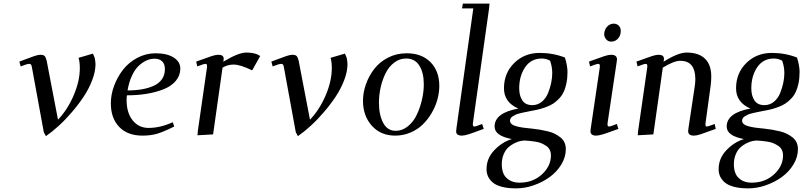

<svg xmlns="http://www.w3.org/2000/svg" viewBox="-20 -749 4508 1070"><path d="M87.9 -405.8Q147.5 -428.7 170.4 -436.3Q193.4 -443.8 204.1 -443.8Q222.7 -443.8 229.2 -436.3Q235.8 -428.7 240.2 -410.2L303.2 -82Q356.4 -137.7 390.6 -217.5Q424.8 -297.4 424.8 -369.1Q424.8 -402.8 418 -426.8L498 -450.2L507.8 -426.8Q512.2 -405.3 512.2 -391.1Q512.2 -350.6 494.1 -303Q476.1 -255.4 447 -211.4Q418 -167.5 381.3 -124.8Q344.7 -82 307.6 -48.1Q270.5 -14.2 235.8 9.8L224.1 -12.2L158.2 -372.1Q156.2 -385.3 152.8 -389.2Q149.4 -393.1 143.1 -393.1Q130.9 -393.1 95.2 -378.9Z M597.7 -172.9Q597.7 -222.2 616.2 -271.7Q634.8 -321.3 666.5 -361.6Q698.2 -401.9 745.8 -427Q793.5 -452.1 846.7 -452.1Q910.6 -452.1 947.8 -428.5Q984.9 -404.8 984.9 -367.2Q984.9 -328.1 959.7 -298.3Q934.6 -268.6 891.4 -251.5Q848.1 -234.4 796.9 -226.1Q745.6 -217.8 687.5 -217.8Q685.5 -205.6 685.5 -191.9Q685.5 -120.1 719.5 -78.1Q753.4 -36.1 807.6 -36.1Q873 -36.1 942.9 -67.9L950.7 -43.9Q894.5 -15.6 858.2 -4.4Q821.8 6.8 773.9 6.8Q690.9 6.8 644.3 -41.7Q597.7 -90.3 597.7 -172.9ZM690.9 -245.1Q736.3 -245.1 772.9 -251.7Q809.6 -258.3 838.4 -271.7Q867.2 -285.2 883.1 -308.6Q898.9 -332 898.9 -363.8Q898.9 -393.1 883.3 -407.5Q867.7 -421.9 841.8 -421.9Q819.3 -421.9 797.4 -412.4Q775.4 -402.8 753.9 -383.1Q732.4 -363.3 715.6 -327.6Q698.7 -292 690.9 -245.1Z M1073.2 -405.8Q1137.2 -429.2 1159.9 -436.5Q1182.6 -443.8 1196.3 -443.8Q1226.6 -443.8 1226.6 -421.9Q1226.6 -416 1225.6 -411.1L1224.1 -404.8Q1308.6 -456.1 1352.5 -456.1Q1386.2 -456.1 1412.1 -446.8L1430.2 -437L1385.3 -356.9Q1319.3 -389.2 1281.2 -389.2Q1249 -389.2 1220.2 -372.1L1167.5 0L1080.6 4.9L1082.5 -19L1133.3 -372.1Q1136.2 -393.1 1126.5 -393.1Q1115.2 -393.1 1079.6 -378.9Z M1492.2 -405.8Q1551.8 -428.7 1574.7 -436.3Q1597.7 -443.8 1608.4 -443.8Q1627 -443.8 1633.5 -436.3Q1640.1 -428.7 1644.5 -410.2L1707.5 -82Q1760.7 -137.7 1794.9 -217.5Q1829.1 -297.4 1829.1 -369.1Q1829.1 -402.8 1822.3 -426.8L1902.3 -450.2L1912.1 -426.8Q1916.5 -405.3 1916.5 -391.1Q1916.5 -350.6 1898.4 -303Q1880.4 -255.4 1851.3 -211.4Q1822.3 -167.5 1785.6 -124.8Q1749 -82 1711.9 -48.1Q1674.8 -14.2 1640.1 9.8L1628.4 -12.2L1562.5 -372.1Q1560.5 -385.3 1557.1 -389.2Q1553.7 -393.1 1547.4 -393.1Q1535.2 -393.1 1499.5 -378.9Z M2002.9 -187Q2002.9 -233.4 2019.5 -280Q2036.1 -326.7 2065.9 -365.2Q2095.7 -403.8 2142.8 -428Q2189.9 -452.1 2246.1 -452.1Q2330.6 -452.1 2379.4 -402.3Q2428.2 -352.5 2428.2 -270Q2428.2 -233.4 2417.7 -194.8Q2407.2 -156.2 2386.2 -120.1Q2365.2 -84 2336.4 -55.7Q2307.6 -27.3 2267.3 -10.3Q2227.1 6.8 2182.1 6.8Q2101.6 6.8 2052.2 -48.3Q2002.9 -103.5 2002.9 -187ZM2091.8 -176.8Q2091.8 -109.4 2115.2 -64.7Q2138.7 -20 2185.1 -20Q2222.2 -20 2253.2 -45.2Q2284.2 -70.3 2302.7 -109.6Q2321.3 -148.9 2331.5 -193.1Q2341.8 -237.3 2341.8 -278.8Q2341.8 -344.2 2316.9 -383.5Q2292 -422.9 2243.2 -422.9Q2206.5 -422.9 2176.8 -400.1Q2147 -377.4 2128.9 -340.8Q2110.8 -304.2 2101.3 -261.7Q2091.8 -219.2 2091.8 -176.8Z M2522 -17.1Q2522 -21.5 2523.9 -35.2L2617.7 -702.1H2554.7L2559.6 -729H2708L2705.6 -702.1L2615.7 -64.9Q2612.8 -43.9 2622.6 -43.9Q2632.3 -43.9 2667 -58.1L2675.8 -30.8Q2612.8 -7.3 2590.1 -0.2Q2567.4 6.8 2553.7 6.8Q2522 6.8 2522 -17.1Z M2691.4 193.8Q2691.4 133.3 2734.9 87.9Q2778.3 42.5 2832.5 25.9Q2736.3 8.3 2736.3 -43.9Q2736.3 -120.1 2868.7 -144Q2788.6 -178.7 2788.6 -256.8Q2788.6 -341.8 2845.7 -397.9Q2902.8 -454.1 2987.3 -454.1Q3063 -454.1 3128.4 -428.2Q3142.6 -381.3 3142.6 -348.1Q3142.6 -313.5 3136.7 -285.2Q3130.9 -256.8 3121.1 -236.3Q3111.3 -215.8 3095.7 -199.5Q3080.1 -183.1 3064 -172.4Q3047.9 -161.6 3025.6 -153.3Q3003.4 -145 2984.6 -140.1Q2965.8 -135.3 2940.4 -130.9Q2936 -129.9 2919.4 -126.7Q2902.8 -123.5 2895.5 -121.8Q2888.2 -120.1 2874.3 -116.7Q2860.4 -113.3 2853.3 -109.6Q2846.2 -106 2837.9 -101.1Q2829.6 -96.2 2825.9 -89.8Q2822.3 -83.5 2822.3 -76.2Q2822.3 -64.9 2832.3 -56.9Q2842.3 -48.8 2861.8 -44.2Q2881.3 -39.6 2896.2 -37.6Q2911.1 -35.6 2935.1 -33.2Q2941.9 -32.7 2945.3 -32.2Q2970.2 -29.3 2989.7 -26.1Q3009.3 -22.9 3032.5 -17.3Q3055.7 -11.7 3072.3 -3.2Q3088.9 5.4 3103.5 16.8Q3118.2 28.3 3125.7 44.9Q3133.3 61.5 3133.3 82Q3133.3 126.5 3108.4 167.5Q3083.5 208.5 3043.9 237.3Q3004.4 266.1 2954.8 283.4Q2905.3 300.8 2856.4 300.8Q2809.1 300.8 2775.1 291.5Q2741.2 282.2 2723.9 266.1Q2706.5 250 2699 232.4Q2691.4 214.8 2691.4 193.8ZM2776.4 167Q2776.4 194.3 2784.9 216.3Q2793.5 238.3 2816.7 253.7Q2839.8 269 2875.5 269Q2949.7 269 3000 222.9Q3050.3 176.8 3050.3 117.2Q3050.3 99.6 3043.5 85.9Q3036.6 72.3 3023.4 63.7Q3010.3 55.2 2997.1 49.3Q2983.9 43.5 2964.6 40.5Q2945.3 37.6 2933.6 36.4Q2921.9 35.2 2904.3 34.2Q2893.1 34.2 2878.7 37.4Q2864.3 40.5 2845.7 49.8Q2827.1 59.1 2812 73Q2796.9 86.9 2786.6 111.6Q2776.4 136.2 2776.4 167ZM2873.5 -256.8Q2873.5 -215.8 2890.9 -189.5Q2908.2 -163.1 2946.3 -163.1Q2977.1 -163.1 3000 -182.4Q3022.9 -201.7 3034.7 -231.2Q3046.4 -260.7 3052 -288.8Q3057.6 -316.9 3057.6 -341.8Q3057.6 -377 3045.4 -411.1Q3022.5 -422.9 2999.5 -422.9Q2939.5 -422.9 2906.5 -374.3Q2873.5 -325.7 2873.5 -256.8Z M3262.2 -405.8Q3326.2 -429.2 3348.9 -436.5Q3371.6 -443.8 3385.3 -443.8Q3418.5 -443.8 3418.5 -418Q3418.5 -413.6 3416.5 -401.9L3366.2 -64.9Q3363.3 -43.9 3373.5 -43.9Q3382.8 -43.9 3417.5 -58.1L3426.3 -30.8Q3365.7 -8.3 3340.8 -0.7Q3315.9 6.8 3302.2 6.8Q3270.5 6.8 3270.5 -18.1Q3270.5 -21.5 3272.5 -35.2L3322.3 -372.1Q3325.2 -393.1 3315.4 -393.1Q3304.2 -393.1 3268.6 -378.9ZM3347.2 -558.1Q3347.2 -581.5 3362.5 -599.4Q3377.9 -617.2 3400.4 -617.2Q3416.5 -617.2 3428 -606.2Q3439.5 -595.2 3439.5 -576.2Q3439.5 -551.3 3424.3 -534.2Q3409.2 -517.1 3385.3 -517.1Q3369.1 -517.1 3358.2 -529.8Q3347.2 -542.5 3347.2 -558.1Z M3526.9 -405.8Q3590.8 -429.2 3613.5 -436.5Q3636.2 -443.8 3649.9 -443.8Q3680.2 -443.8 3680.2 -420.9Q3680.2 -416 3679.2 -411.1L3677.7 -404.8Q3758.8 -456.1 3806.2 -456.1Q3873.5 -456.1 3908.7 -422.1Q3943.8 -388.2 3943.8 -323.2Q3943.8 -298.8 3940.9 -274.9L3912.1 -64.9Q3909.2 -43.9 3918 -43.9Q3927.2 -43.9 3962.9 -58.1L3968.8 -30.8Q3905.3 -7.3 3883.1 -0.2Q3860.8 6.8 3847.2 6.8Q3814.9 6.8 3814.9 -19Q3814.9 -23.4 3816.9 -35.2L3852.1 -270Q3855 -291.5 3855 -308.1Q3855 -410.2 3771 -410.2Q3735.8 -410.2 3673.8 -372.1L3621.1 0L3534.2 4.9L3536.1 -19L3586.9 -372.1Q3589.8 -393.1 3580.1 -393.1Q3568.8 -393.1 3533.2 -378.9Z M3984.9 193.8Q3984.9 133.3 4028.3 87.9Q4071.8 42.5 4126 25.9Q4029.8 8.3 4029.8 -43.9Q4029.8 -120.1 4162.1 -144Q4082 -178.7 4082 -256.8Q4082 -341.8 4139.2 -397.9Q4196.3 -454.1 4280.8 -454.1Q4356.4 -454.1 4421.9 -428.2Q4436 -381.3 4436 -348.1Q4436 -313.5 4430.2 -285.2Q4424.3 -256.8 4414.6 -236.3Q4404.8 -215.8 4389.2 -199.5Q4373.5 -183.1 4357.4 -172.4Q4341.3 -161.6 4319.1 -153.3Q4296.9 -145 4278.1 -140.1Q4259.3 -135.3 4233.9 -130.9Q4229.5 -129.9 4212.9 -126.7Q4196.3 -123.5 4189 -121.8Q4181.6 -120.1 4167.7 -116.7Q4153.8 -113.3 4146.7 -109.6Q4139.6 -106 4131.3 -101.1Q4123 -96.2 4119.4 -89.8Q4115.7 -83.5 4115.7 -76.2Q4115.7 -64.9 4125.7 -56.9Q4135.7 -48.8 4155.3 -44.2Q4174.8 -39.6 4189.7 -37.6Q4204.6 -35.6 4228.5 -33.2Q4235.4 -32.7 4238.8 -32.2Q4263.7 -29.3 4283.2 -26.1Q4302.7 -22.9 4325.9 -17.3Q4349.1 -11.7 4365.7 -3.2Q4382.3 5.4 4397 16.8Q4411.6 28.3 4419.2 44.9Q4426.8 61.5 4426.8 82Q4426.8 126.5 4401.9 167.5Q4377 208.5 4337.4 237.3Q4297.9 266.1 4248.3 283.4Q4198.7 300.8 4149.9 300.8Q4102.5 300.8 4068.6 291.5Q4034.7 282.2 4017.3 266.1Q4000 250 3992.4 232.4Q3984.9 214.8 3984.9 193.8ZM4069.8 167Q4069.8 194.3 4078.4 216.3Q4086.9 238.3 4110.1 253.7Q4133.3 269 4168.9 269Q4243.2 269 4293.5 222.9Q4343.8 176.8 4343.8 117.2Q4343.8 99.6 4336.9 85.9Q4330.1 72.3 4316.9 63.7Q4303.7 55.2 4290.5 49.3Q4277.3 43.5 4258.1 40.5Q4238.8 37.6 4227.1 36.4Q4215.3 35.2 4197.8 34.2Q4186.5 34.2 4172.1 37.4Q4157.7 40.5 4139.2 49.8Q4120.6 59.1 4105.5 73Q4090.3 86.9 4080.1 111.6Q4069.8 136.2 4069.8 167ZM4167 -256.8Q4167 -215.8 4184.3 -189.5Q4201.7 -163.1 4239.7 -163.1Q4270.5 -163.1 4293.5 -182.4Q4316.4 -201.7 4328.1 -231.2Q4339.8 -260.7 4345.5 -288.8Q4351.1 -316.9 4351.1 -341.8Q4351.1 -377 4338.9 -411.1Q4315.9 -422.9 4293 -422.9Q4232.9 -422.9 4200 -374.3Q4167 -325.7 4167 -256.8Z"/></svg>

Font: Dehuti
Style: Bold-Italic
Weight: 700
Version: Version 1.2